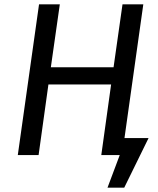

<svg xmlns="http://www.w3.org/2000/svg" viewBox="-20 -709 724 878"><path d="M156.5 0H61.4L158.5 -689.1H253.5L212.5 -401.4H499.3L540.2 -689.1H635.3L538.3 0H443.2L488.1 -322.6H201.4ZM500.6 -77.7H659.4L548.1 149.2H471.6L527.6 0H489.5Z"/></svg>

Font: Fira Sans Variable
Style: Italic
Weight: 397
Italic angle: -8°
Designer: Carrois Corporate & Edenspiekermann AG
Foundry: Carrois Corporate GbR & Edenspiekermann AG
Version: Version 4.202